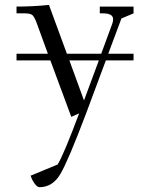

<svg xmlns="http://www.w3.org/2000/svg" viewBox="-20 -466 614 789"><path d="M47.9 -217.8V-245.1H176.8L130.9 -371.1Q121.6 -396 113.5 -403.6Q105.5 -411.1 82 -411.1H47.9V-439Q116.2 -439 181.2 -445.8L254.9 -245.1H396L441.9 -370.1Q444.8 -378.9 444.8 -387.2Q444.8 -411.1 402.8 -411.1H390.1V-439H528.8V-411.1L479 -390.1L424.8 -245.1H528.8V-217.8H415L332 4.9Q260.3 194.3 228.3 248.8Q196.3 303.2 142.1 303.2Q132.8 303.2 121.8 287.8Q110.8 272.5 106 255.9L216.8 210Q240.2 173.3 305.2 0L272.9 14.2L187 -217.8ZM265.1 -217.8 325.2 -53.2 386.2 -217.8Z"/></svg>

Font: Dihjauti S
Style: Regular
Weight: 400
Designer: T. Christopher White
Version: Version 3.0.0